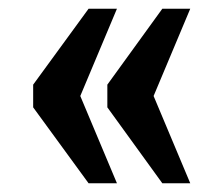

<svg xmlns="http://www.w3.org/2000/svg" viewBox="-20 -490 512 440"><path d="M352 -70H416L332 -270L416 -470H352L226 -296V-244ZM183 -70H248L164 -270L248 -470H183L56 -296V-244Z"/></svg>

Font: Noto Serif Hebrew ExtraCondensed ExtraBold
Style: Regular
Weight: 800
Width: 2
Designer: Monotype Design Team
Foundry: Monotype Imaging Inc.
Version: Version 2.004